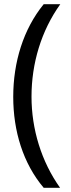

<svg xmlns="http://www.w3.org/2000/svg" viewBox="-20 -736 337 914"><path d="M43 -275C43 -112 90 42 188 158H266C177 33 130 -121 130 -276C130 -434 176 -589 267 -716H188C91 -597 43 -440 43 -275Z"/></svg>

Font: Noto Sans Lao Looped SemiCondensed
Style: Regular
Weight: 400
Width: 4
Designer: Mark Frömberg, Ben Mitchell
Foundry: The Fontpad Ltd
Version: Version 1.002